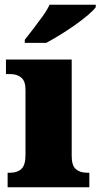

<svg xmlns="http://www.w3.org/2000/svg" viewBox="-20 -786 422 806"><path d="M12 0V-61H24Q53 -61 70 -77Q87 -93 87 -135V-409Q87 -446 69 -460.5Q51 -475 24 -475H5V-536H281V-131Q281 -91 298.5 -76Q316 -61 344 -61H355V0ZM84 -619Q99 -638 119 -664Q139 -690 158.5 -717Q178 -744 188 -766H382V-756Q373 -743 349.5 -723Q326 -703 295 -681Q264 -659 232 -639.5Q200 -620 174 -606H84Z"/></svg>

Font: Noto Serif Tamil Black
Style: Italic
Weight: 900
Italic angle: -12°
Designer: Indian Type Foundry, Tom Grace, and the Monotype Design Team
Foundry: Monotype Imaging Inc.
Version: Version 2.003; ttfautohint (v1.8.4.7-5d5b)